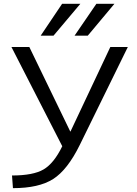

<svg xmlns="http://www.w3.org/2000/svg" viewBox="-20 -977 720 1007"><path d="M40 -730.5H133.8L348.6 -287.1H349.6L558.6 -730.5H650.4L398.4 -216.8Q334 -85.9 258.8 -38.1Q183.6 9.8 47.9 9.8L43 -56.6Q154.3 -56.6 208.5 -88.4Q262.7 -120.1 306.6 -210ZM193.4 -790 305.7 -957H401.4L260.7 -790ZM371.1 -790 485.4 -957H580.1L440.4 -790Z"/></svg>

Font: GenEi M Gothic v2 Regular
Style: Regular
Weight: 400
Version: Version 2.0